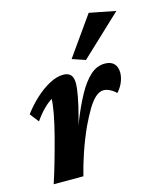

<svg xmlns="http://www.w3.org/2000/svg" viewBox="-102 -736 682 811"><g transform="rotate(-15 239.0 -330.5)"><path d="M337.9 -329.1Q319.3 -329.1 301.8 -313Q284.2 -296.9 267.1 -268.1Q250 -239.3 231.4 -200.2Q208 -148.4 189.9 -94.7Q171.9 -41 162.1 0H32.2Q45.9 -41 60.5 -92.3Q75.2 -143.6 88.4 -194.3Q101.6 -245.1 109.4 -287.1Q117.2 -329.1 117.2 -350.6Q98.6 -338.9 79.6 -319.8Q60.5 -300.8 41 -272.5L10.7 -311.5Q35.2 -344.7 66.4 -373.5Q97.7 -402.3 129.9 -419.4Q162.1 -436.5 190.4 -436.5Q211.9 -436.5 222.7 -424.8Q233.4 -413.1 233.4 -385.7Q233.4 -371.1 227.1 -334Q220.7 -296.9 205.1 -239.3Q189.5 -181.6 160.2 -104.5H156.2Q180.7 -170.9 204.6 -231Q228.5 -291 253.9 -337.4Q279.3 -383.8 308.1 -410.2Q336.9 -436.5 372.1 -436.5Q398.4 -436.5 412.1 -422.4Q425.8 -408.2 425.8 -382.8Q425.8 -363.3 417 -341.8Q408.2 -320.3 391.6 -302.7Q379.9 -314.5 365.2 -321.8Q350.6 -329.1 337.9 -329.1ZM299.8 -471.7 242.2 -491.2 362.3 -661.1 477.5 -638.7Z"/></g></svg>

Font: Crimson Pro ExtraLight
Style: Bold Italic
Weight: 700
Italic angle: -12°
Version: Version 1.002